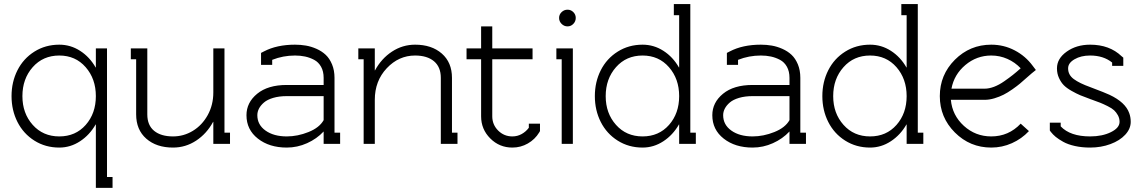

<svg xmlns="http://www.w3.org/2000/svg" viewBox="-20 -699 5549 933"><path d="M500 161.1H526.9V213.9H445.8V-94.2H444.8Q415.5 -43 368.9 -12.5Q322.3 18.1 268.1 18.1Q200.7 18.1 147.2 -15.6Q93.8 -49.3 64.9 -106.2Q36.1 -163.1 36.1 -231.9Q36.1 -300.8 64.9 -357.7Q93.8 -414.6 147.2 -448.2Q200.7 -481.9 268.1 -481.9Q322.8 -481.9 369.1 -452.1Q415.5 -422.4 444.8 -371.1H445.8V-463.9H500ZM268.1 -429.2Q189 -429.2 138.9 -372.6Q88.9 -315.9 88.9 -231.9Q88.9 -148.4 138.9 -92.3Q189 -36.1 268.1 -36.1Q347.2 -36.1 396.5 -92Q445.8 -147.9 445.8 -231.9Q445.8 -315.9 396.2 -372.6Q346.7 -429.2 268.1 -429.2Z M615.7 -463.9H695.8V-143.1Q695.8 -90.3 729 -63.2Q762.2 -36.1 820.8 -36.1Q872.6 -36.1 917.2 -63.2Q961.9 -90.3 989.3 -139.6Q1016.6 -189 1016.6 -250V-463.9H1070.8V-54.2H1097.7V0H1016.6V-106.9H1015.6Q984.4 -49.3 933.1 -15.6Q881.8 18.1 820.8 18.1Q740.2 18.1 690.9 -25.1Q641.6 -68.4 641.6 -143.1V-411.1H615.7Z M1632.8 0H1552.7V-60.1Q1519.5 -24.4 1472.2 -3.2Q1424.8 18.1 1373.5 18.1Q1288.6 18.1 1233.2 -25.4Q1177.7 -68.8 1177.7 -139.2Q1177.7 -200.7 1229.7 -243.4Q1281.7 -286.1 1373.5 -286.1H1552.7V-320.8Q1552.7 -352.1 1540.3 -374.5Q1527.8 -397 1506.6 -408.2Q1485.4 -419.4 1462.6 -424.3Q1439.9 -429.2 1413.6 -429.2Q1355.5 -429.2 1302.7 -408.2V-383.8H1248.5V-441.9L1262.7 -449.2Q1325.2 -481.9 1413.6 -481.9Q1440.9 -481.9 1466.6 -477.5Q1492.2 -473.1 1518.1 -461.7Q1543.9 -450.2 1562.7 -432.6Q1581.5 -415 1593.5 -386.2Q1605.5 -357.4 1605.5 -320.8V-54.2H1632.8ZM1373.5 -231.9Q1336.4 -231.9 1307.6 -223.4Q1278.8 -214.8 1262.7 -200.9Q1246.6 -187 1238.5 -171.4Q1230.5 -155.8 1230.5 -139.2Q1230.5 -92.8 1270.3 -64.5Q1310.1 -36.1 1373.5 -36.1Q1426.3 -36.1 1479.2 -57.4Q1532.2 -78.6 1552.7 -115.2V-231.9Z M2203.1 0H2122.1V-320.8Q2122.1 -373.5 2088.9 -401.4Q2055.7 -429.2 1997.1 -429.2Q1917.5 -429.2 1859.4 -367.4Q1801.3 -305.7 1801.3 -213.9V0H1747.1V-411.1H1721.2V-463.9H1801.3V-356.9H1802.2Q1833.5 -414.6 1884.8 -448.2Q1936 -481.9 1997.1 -481.9Q2077.6 -481.9 2127 -438.7Q2176.3 -395.5 2176.3 -320.8V-54.2H2203.1Z M2317.9 -570.8H2372.1V-463.9H2567.9V-411.1H2372.1V-133.8Q2372.1 -93.3 2400.6 -64.7Q2429.2 -36.1 2469.7 -36.1Q2494.1 -36.1 2514.9 -47.6Q2535.6 -59.1 2549.8 -78.1V-98.1H2604V-62L2600.1 -55.2Q2579.6 -21.5 2544.9 -1.7Q2510.3 18.1 2469.7 18.1Q2406.7 18.1 2362.3 -26.4Q2317.9 -70.8 2317.9 -133.8V-411.1H2247.1V-463.9H2317.9Z M2709 -640.1Q2721.2 -651.9 2737.8 -651.9Q2754.4 -651.9 2766.1 -640.1Q2777.8 -628.4 2777.8 -611.8Q2777.8 -595.2 2766.1 -583Q2754.4 -570.8 2737.8 -570.8Q2721.2 -570.8 2709 -583Q2696.8 -595.2 2696.8 -611.8Q2696.8 -628.4 2709 -640.1ZM2709.5 -411.1H2683.6V-463.9H2763.7V0H2709.5Z M3102.5 -429.2Q3023.4 -429.2 2973.4 -372.6Q2923.3 -315.9 2923.3 -231.9Q2923.3 -148.4 2973.4 -92.3Q3023.4 -36.1 3102.5 -36.1Q3181.6 -36.1 3231 -92Q3280.3 -147.9 3280.3 -231.9Q3280.3 -315.9 3230.7 -372.6Q3181.2 -429.2 3102.5 -429.2ZM3334.5 -54.2H3361.3V0H3280.3V-94.2H3279.3Q3250 -43 3203.4 -12.5Q3156.7 18.1 3102.5 18.1Q3035.2 18.1 2981.7 -15.6Q2928.2 -49.3 2899.4 -106.2Q2870.6 -163.1 2870.6 -231.9Q2870.6 -300.8 2899.4 -357.7Q2928.2 -414.6 2981.7 -448.2Q3035.2 -481.9 3102.5 -481.9Q3157.2 -481.9 3203.6 -452.1Q3250 -422.4 3279.3 -371.1H3280.3V-625H3254.4V-679.2H3334.5Z M3896.5 0H3816.4V-60.1Q3783.2 -24.4 3735.8 -3.2Q3688.5 18.1 3637.2 18.1Q3552.2 18.1 3496.8 -25.4Q3441.4 -68.8 3441.4 -139.2Q3441.4 -200.7 3493.4 -243.4Q3545.4 -286.1 3637.2 -286.1H3816.4V-320.8Q3816.4 -352.1 3804 -374.5Q3791.5 -397 3770.3 -408.2Q3749 -419.4 3726.3 -424.3Q3703.6 -429.2 3677.2 -429.2Q3619.1 -429.2 3566.4 -408.2V-383.8H3512.2V-441.9L3526.4 -449.2Q3588.9 -481.9 3677.2 -481.9Q3704.6 -481.9 3730.2 -477.5Q3755.9 -473.1 3781.7 -461.7Q3807.6 -450.2 3826.4 -432.6Q3845.2 -415 3857.2 -386.2Q3869.1 -357.4 3869.1 -320.8V-54.2H3896.5ZM3637.2 -231.9Q3600.1 -231.9 3571.3 -223.4Q3542.5 -214.8 3526.4 -200.9Q3510.3 -187 3502.2 -171.4Q3494.1 -155.8 3494.1 -139.2Q3494.1 -92.8 3533.9 -64.5Q3573.7 -36.1 3637.2 -36.1Q3689.9 -36.1 3742.9 -57.4Q3795.9 -78.6 3816.4 -115.2V-231.9Z M4208 -429.2Q4128.9 -429.2 4078.9 -372.6Q4028.8 -315.9 4028.8 -231.9Q4028.8 -148.4 4078.9 -92.3Q4128.9 -36.1 4208 -36.1Q4287.1 -36.1 4336.4 -92Q4385.7 -147.9 4385.7 -231.9Q4385.7 -315.9 4336.2 -372.6Q4286.6 -429.2 4208 -429.2ZM4439.9 -54.2H4466.8V0H4385.7V-94.2H4384.8Q4355.5 -43 4308.8 -12.5Q4262.2 18.1 4208 18.1Q4140.6 18.1 4087.2 -15.6Q4033.7 -49.3 4004.9 -106.2Q3976.1 -163.1 3976.1 -231.9Q3976.1 -300.8 4004.9 -357.7Q4033.7 -414.6 4087.2 -448.2Q4140.6 -481.9 4208 -481.9Q4262.7 -481.9 4309.1 -452.1Q4355.5 -422.4 4384.8 -371.1H4385.7V-625H4359.9V-679.2H4439.9Z M4764.6 -268.1Q4786.1 -268.1 4810.5 -277.3Q4835 -286.6 4860.1 -304.2Q4885.3 -321.8 4901.9 -335Q4918.5 -348.1 4939.9 -367.2Q4912.1 -396.5 4875.2 -412.8Q4838.4 -429.2 4796.9 -429.2Q4726.1 -429.2 4671.1 -383.1Q4616.2 -336.9 4603.5 -268.1ZM4600.6 -213.9Q4607.4 -138.7 4663.8 -87.4Q4720.2 -36.1 4796.9 -36.1Q4881.3 -36.1 4939.9 -98.1L4980 -62Q4944.8 -24.4 4897.2 -3.2Q4849.6 18.1 4796.9 18.1Q4693.4 18.1 4620.1 -55.2Q4546.9 -128.4 4546.9 -231.9Q4546.9 -335.4 4620.1 -408.7Q4693.4 -481.9 4796.9 -481.9Q4857.9 -481.9 4910.6 -454.3Q4963.4 -426.8 4998.5 -378.9L5013.7 -358.9L4993.7 -342.8Q4988.8 -338.9 4969 -321.3Q4949.2 -303.7 4936.3 -292.7Q4923.3 -281.7 4899.7 -265.1Q4876 -248.5 4856.7 -238.8Q4837.4 -229 4812.5 -221.4Q4787.6 -213.9 4764.6 -213.9Z M5277.3 -275.9Q5353.5 -247.1 5371.6 -238.3Q5448.7 -202.1 5467.3 -149.4Q5474.6 -129.9 5474.6 -106.9Q5474.6 -73.2 5448 -44.4Q5421.4 -15.6 5376 1.2Q5330.6 18.1 5277.3 18.1Q5237.3 18.1 5203.4 10.5Q5169.4 2.9 5146.7 -9.8Q5124 -22.5 5110.1 -33.9Q5096.2 -45.4 5086.4 -58.1L5081.5 -64.9V-103H5134.3V-85Q5180.7 -36.1 5277.3 -36.1Q5336.4 -36.1 5378.4 -56.9Q5420.4 -77.6 5420.4 -106.9Q5420.4 -124 5412.4 -138.7Q5404.3 -153.3 5393.8 -163.1Q5383.3 -172.9 5362.3 -183.3Q5341.3 -193.8 5326.4 -199.7Q5311.5 -205.6 5284.2 -215.3Q5282.7 -215.8 5281.7 -216.1Q5280.8 -216.3 5279.5 -216.8Q5278.3 -217.3 5277.3 -217.8Q5247.6 -228.5 5229.5 -236.1Q5211.4 -243.7 5187.3 -257.3Q5163.1 -271 5149.4 -284.9Q5135.7 -298.8 5126 -320.1Q5116.2 -341.3 5116.2 -366.2V-367.2Q5116.2 -414.6 5163.6 -448.2Q5210.9 -481.9 5277.3 -481.9Q5371.6 -481.9 5430.2 -425.8L5438.5 -418.9V-378.9H5384.3V-395Q5342.3 -429.2 5277.3 -429.2Q5232.9 -429.2 5201.7 -411.1Q5170.4 -393.1 5170.4 -367.2V-366.2Q5170.4 -335 5198 -314.7Q5225.6 -294.4 5277.3 -275.9Z"/></svg>

Font: Rawengulk
Style: Demibold
Weight: 600
Version: Version 0.92